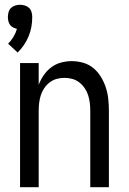

<svg xmlns="http://www.w3.org/2000/svg" viewBox="-20 -784 540 804"><path d="M54 -564 14 -601Q27 -614 36.5 -630Q46 -646 51 -663Q43 -665 35 -669Q27 -673 22 -680Q17 -687 15 -695.5Q13 -704 13 -713Q13 -723 16 -733.5Q19 -744 26.5 -751Q34 -758 44 -761Q54 -764 64 -764Q74 -764 84 -761Q94 -758 101.5 -751Q109 -744 112 -733.5Q115 -723 115 -713Q115 -692 111.5 -672Q108 -652 100 -632.5Q92 -613 80.5 -596Q69 -579 54 -564ZM64 0V-520H142V-429Q150 -450 163 -469Q176 -488 194.5 -502Q213 -516 235.5 -522Q258 -528 280 -528Q305 -528 329 -521Q353 -514 371.5 -498.5Q390 -483 403 -461.5Q416 -440 423.5 -416.5Q431 -393 433.5 -368.5Q436 -344 436 -320V0H358V-320Q358 -337 356 -353.5Q354 -370 349 -385.5Q344 -401 334.5 -415Q325 -429 312 -439Q299 -449 283 -453.5Q267 -458 250 -458Q233 -458 217 -453.5Q201 -449 188 -439Q175 -429 165.5 -415Q156 -401 151 -385.5Q146 -370 144 -353.5Q142 -337 142 -320V0Z"/></svg>

Font: Iosevka SS18
Style: Regular
Weight: 400
Monospace: yes
Designer: Belleve Invis
Foundry: Belleve Invis
Version: Version 25.1.1; ttfautohint (v1.8.4)